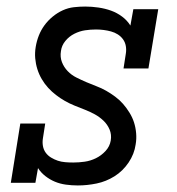

<svg xmlns="http://www.w3.org/2000/svg" viewBox="-20 -558 540 586"><path d="M217 8Q199 8 181 5.5Q163 3 147.5 -3.5Q132 -10 118.5 -20.5Q105 -31 96 -45L88 0H13L42 -181H118L111 -136Q109 -124 111 -112.5Q113 -101 119.5 -92Q126 -83 136 -77Q146 -71 156.5 -67.5Q167 -64 179 -63Q191 -62 203 -62Q203 -62 203 -62Q203 -62 204 -62Q221 -62 238.5 -64.5Q256 -67 272.5 -75Q289 -83 302 -97Q315 -111 318 -129Q321 -147 314.5 -162.5Q308 -178 296 -189.5Q284 -201 269.5 -209Q255 -217 239.5 -223Q224 -229 208 -235.5Q192 -242 178 -250Q164 -258 151 -268Q138 -278 127 -290Q116 -302 107.5 -316.5Q99 -331 94 -347Q89 -363 87.5 -380Q86 -397 89 -415Q92 -433 98.5 -449.5Q105 -466 115.5 -480.5Q126 -495 140.5 -507Q155 -519 171.5 -526.5Q188 -534 205.5 -536Q223 -538 240 -538Q260 -538 280.5 -535Q301 -532 319 -525.5Q337 -519 352.5 -507.5Q368 -496 378 -480L387 -530H463L433 -349H357L364 -394Q366 -406 364 -417.5Q362 -429 355.5 -438Q349 -447 339.5 -453Q330 -459 319 -462Q308 -465 296.5 -466.5Q285 -468 273 -468Q256 -468 239.5 -465.5Q223 -463 207 -455Q191 -447 179.5 -433Q168 -419 166 -402Q163 -384 169 -368.5Q175 -353 186.5 -341Q198 -329 213 -321.5Q228 -314 243 -307.5Q258 -301 274 -295Q290 -289 304 -281Q318 -273 331.5 -263Q345 -253 355.5 -241Q366 -229 375 -214.5Q384 -200 389 -184.5Q394 -169 395.5 -151.5Q397 -134 394 -117Q390 -88 372.5 -62Q355 -36 329.5 -20Q304 -4 275 2Q246 8 218 8Z"/></svg>

Font: Iosevka Slab Oblique
Style: Regular
Weight: 400
Italic angle: -9°
Monospace: yes
Designer: Belleve Invis
Foundry: Belleve Invis
Version: Version 11.1.1; ttfautohint (v1.8.3)